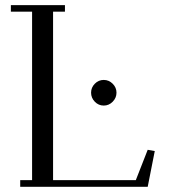

<svg xmlns="http://www.w3.org/2000/svg" viewBox="-20 -722 657 742"><path d="M22 -676.8V-702.1H231V-676.8H185.1V-25.9H504.9L550.8 -143.1L578.1 -138.2L550.8 0H58.1V-25.9H104V-676.8ZM346.4 -328.9Q332 -343.8 332 -363.8Q332 -383.8 346.4 -398.4Q360.8 -413.1 380.9 -413.1Q400.9 -413.1 415.5 -398.4Q430.2 -383.8 430.2 -363.8Q430.2 -343.8 415.5 -328.9Q400.9 -314 380.9 -314Q360.8 -314 346.4 -328.9Z"/></svg>

Font: Dehuti Alt
Style: Book
Weight: 400
Version: Version 1.2